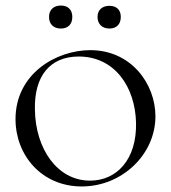

<svg xmlns="http://www.w3.org/2000/svg" viewBox="-20 -661 617 693"><path d="M200 -558C226 -558 241 -574 241 -600C241 -625 226 -641 200 -641C173 -641 157 -625 157 -600C157 -574 173 -558 200 -558ZM375 -558C401 -558 416 -574 416 -600C416 -625 401 -640 375 -640C349 -640 332 -625 332 -600C332 -574 349 -558 375 -558ZM275 12C421 12 541 -104 541 -241C541 -359 453 -480 306 -480C183 -480 36 -395 36 -231C36 -101 130 12 275 12ZM305 -9C186 -9 108 -125 106 -265C103 -387 161 -457 264 -457C395 -457 468 -346 471 -218C474 -85 401 -9 305 -9Z"/></svg>

Font: Cormorant SC
Style: Regular
Weight: 400
Designer: Christian Thalmann (Catharsis Fonts)
Version: Version 1.000;PS 001.000;hotconv 1.0.70;makeotf.lib2.5.58329